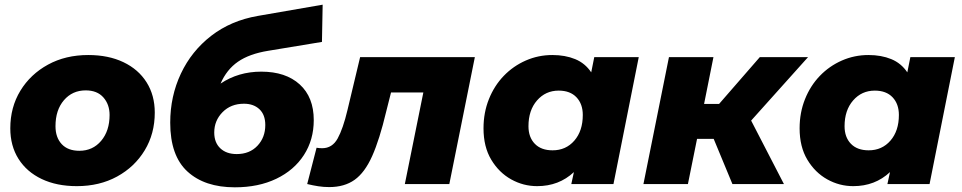

<svg xmlns="http://www.w3.org/2000/svg" viewBox="-20 -786 4108 820"><path d="M308 9Q222 9 158 -21.5Q94 -52 59 -107.5Q24 -163 24 -238Q24 -328 67 -398.5Q110 -469 185 -510Q260 -551 357 -551Q443 -551 507 -520.5Q571 -490 606 -434.5Q641 -379 641 -305Q641 -215 598 -144Q555 -73 480 -32Q405 9 308 9ZM319 -142Q376 -142 412 -184.5Q448 -227 448 -295Q448 -340 421.5 -370Q395 -400 346 -400Q289 -400 253 -358Q217 -316 217 -247Q217 -199 243.5 -170.5Q270 -142 319 -142Z M983 14Q854 14 780.5 -53.5Q707 -121 707 -262Q707 -375 752.5 -471.5Q798 -568 882 -633Q966 -698 1081 -718L1358 -766L1355 -607L1125 -569Q1045 -556 996.5 -522.5Q948 -489 922 -429Q998 -480 1096 -480Q1200 -480 1260 -425.5Q1320 -371 1320 -273Q1320 -189 1278 -124Q1236 -59 1160 -22.5Q1084 14 983 14ZM991 -128Q1046 -128 1079.5 -163.5Q1113 -199 1113 -252Q1113 -296 1088 -319.5Q1063 -343 1022 -343Q966 -343 930.5 -307Q895 -271 895 -220Q895 -177 921 -152.5Q947 -128 991 -128Z M1292 0 1332 -155Q1339 -154 1344 -153.5Q1349 -153 1356 -153Q1399 -153 1422 -194.5Q1445 -236 1464 -316L1518 -542H2008L1899 0H1709L1788 -391H1650L1629 -308Q1601 -190 1569.5 -119.5Q1538 -49 1494.5 -18Q1451 13 1386 13Q1362 13 1339.5 9.5Q1317 6 1292 0Z M2274 9Q2215 9 2163 -20Q2111 -49 2078 -104Q2045 -159 2045 -238Q2045 -305 2068 -362.5Q2091 -420 2131.5 -462Q2172 -504 2225.5 -527.5Q2279 -551 2339 -551Q2394 -551 2436.5 -533.5Q2479 -516 2505 -477L2518 -542H2708L2600 0H2420L2431 -51Q2367 9 2274 9ZM2340 -144Q2397 -144 2433 -185.5Q2469 -227 2469 -295Q2469 -342 2442 -370.5Q2415 -399 2366 -399Q2310 -399 2273.5 -357Q2237 -315 2237 -247Q2237 -200 2264 -172Q2291 -144 2340 -144Z M3108 0 3028 -193H2957L2918 0H2728L2837 -542H3027L2987 -342H3051L3225 -542H3431L3188 -271L3328 0Z M3624 9Q3565 9 3513 -20Q3461 -49 3428 -104Q3395 -159 3395 -238Q3395 -305 3418 -362.5Q3441 -420 3481.5 -462Q3522 -504 3575.5 -527.5Q3629 -551 3689 -551Q3744 -551 3786.5 -533.5Q3829 -516 3855 -477L3868 -542H4058L3950 0H3770L3781 -51Q3717 9 3624 9ZM3690 -144Q3747 -144 3783 -185.5Q3819 -227 3819 -295Q3819 -342 3792 -370.5Q3765 -399 3716 -399Q3660 -399 3623.5 -357Q3587 -315 3587 -247Q3587 -200 3614 -172Q3641 -144 3690 -144Z"/></svg>

Font: Montserrat ExtraBold
Style: Italic
Weight: 800
Italic angle: -11.3°
Designer: Julieta Ulanovsky
Foundry: Julieta Ulanovsky
Version: Version 9.000; ttfautohint (v1.8.4.7-5d5b)